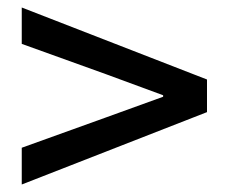

<svg xmlns="http://www.w3.org/2000/svg" viewBox="-20 -629 610 512"><path d="M38 -137 532 -330V-417L38 -609V-512L263 -431L415 -375V-371L263 -316L38 -235Z"/></svg>

Font: Noto Sans CJK SC Medium
Style: Regular
Weight: 500
Designer: Ryoko NISHIZUKA 西塚涼子 (kana, bopomofo & ideographs); Paul D. Hunt (Latin, Greek & Cyrillic); Sandoll Communications 산돌커뮤니
Foundry: Adobe
Version: Version 2.004;hotconv 1.0.118;makeotfexe 2.5.65603